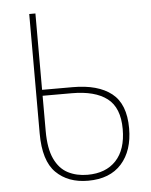

<svg xmlns="http://www.w3.org/2000/svg" viewBox="-52 -757 634 804"><g transform="rotate(-5 265.0 -355.5)"><path d="M286 3Q202 3 151.5 -47Q101 -97 101 -212V-714H127V-393H256Q362 -393 419 -348Q476 -303 476 -201Q476 -107 427 -52Q378 3 286 3ZM286 -22Q363 -22 406 -68Q449 -114 449 -200Q449 -290 398 -329Q347 -368 250 -368H127V-220Q127 -146 147.5 -102.5Q168 -59 204 -40.5Q240 -22 286 -22Z"/></g></svg>

Font: Noto Sans Mono Condensed Thin
Style: Regular
Weight: 100
Width: 3
Designer: Monotype Design Team
Foundry: Monotype Imaging Inc.
Version: Version 2.014; ttfautohint (v1.8.4.7-5d5b)